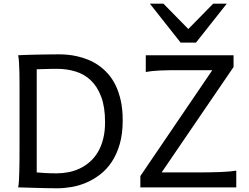

<svg xmlns="http://www.w3.org/2000/svg" viewBox="-20 -1011 1341 1036"><path d="M85.4 -222.2V-558.1Q85.4 -592.3 84.7 -621.8Q84 -651.4 82.5 -674.8Q81.1 -698.2 78.1 -712.9Q88.4 -713.4 104.2 -714.1Q120.1 -714.8 139.4 -715.3Q158.7 -715.8 179.9 -716.3Q201.2 -716.8 222.4 -717Q243.7 -717.3 263.7 -717.5Q283.7 -717.8 300.3 -717.8Q319.8 -717.8 345 -715.6Q370.1 -713.4 397.7 -707Q425.3 -700.7 454.3 -689.2Q483.4 -677.7 510.5 -659.2Q537.6 -640.6 561.5 -614.3Q585.4 -587.9 603.3 -551.8Q621.1 -515.6 631.6 -468.5Q642.1 -421.4 642.1 -361.3Q642.1 -288.6 626 -233.2Q609.9 -177.7 582.8 -137.2Q555.7 -96.7 520 -69.3Q484.4 -42 445.3 -25.4Q406.2 -8.8 366.2 -2Q326.2 4.9 290.5 4.9Q278.8 4.9 263.4 4.6Q248 4.4 231 4.2Q213.9 3.9 195.8 3.4Q177.7 2.9 160.6 2.4Q120.6 1.5 78.1 0Q81.1 -14.6 82.3 -37.6Q83.5 -60.5 84.2 -89.4Q85 -118.2 85.2 -152.1Q85.4 -186 85.4 -222.2ZM178.2 -80.6Q195.3 -79.1 222.9 -77.4Q250.5 -75.7 285.6 -75.7Q318.4 -75.7 350.3 -82Q382.3 -88.4 411.4 -102.3Q440.4 -116.2 465.3 -138.2Q490.2 -160.2 508.3 -190.7Q526.4 -221.2 536.6 -261.2Q546.9 -301.3 546.9 -351.6Q546.9 -433.6 526.1 -488.8Q505.4 -543.9 470.2 -577.4Q435.1 -610.8 387.9 -625.2Q340.8 -639.6 288.1 -639.6Q275.9 -639.6 260.7 -639.4Q245.6 -639.2 230.2 -638.7Q214.8 -638.2 201.2 -637.9Q187.5 -637.7 178.2 -637.2ZM1240.2 -649.4 852.1 -80.6H1042.5Q1114.3 -80.6 1169.9 -82.8Q1225.6 -85 1254.9 -90.3V0H737.3V-61L1125.5 -632.3H959.5Q923.3 -632.3 894.3 -632.1Q865.2 -631.8 841.8 -630.6Q818.4 -629.4 799.8 -627.4Q781.2 -625.5 766.6 -622.6V-712.9H1240.2ZM861.8 -991.2 996.1 -854.5 1130.4 -991.2H1203.6L1037.6 -781.2H954.6L788.6 -991.2Z"/></svg>

Font: Andika Compact
Style: Regular
Weight: 400
Designer: Victor Gaultney, Annie Olsen, Julie Remington, Don Collingsworth, Eric Hays, Becca Hirsbrunner
Foundry: SIL International
Version: Version 5.000 ; LnSpcTght